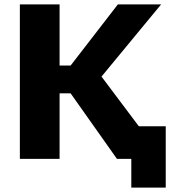

<svg xmlns="http://www.w3.org/2000/svg" viewBox="-20 -720 796 870"><path d="M70 0V-700H250V-423H300L514 -700H710L440 -373L720 0H510L300 -297H250V0ZM575 130V-148H731V130Z"/></svg>

Font: Golos Text VF
Style: Regular
Weight: 400
Designer: A.Korolkova, Vitaly Kuzmin
Foundry: ParaType Ltd
Version: Version 2.003